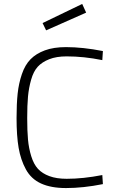

<svg xmlns="http://www.w3.org/2000/svg" viewBox="-20 -945 585 974"><path d="M499 -57 502 -11Q402 9 315 9Q239 9 188.5 -14Q138 -37 111.5 -85.5Q85 -134 74.5 -195Q64 -256 64 -346Q64 -418 69.5 -470Q75 -522 91 -569Q107 -616 135 -644.5Q163 -673 207.5 -689.5Q252 -706 315 -706Q400 -706 502 -686L499 -640Q406 -659 318 -659Q266 -659 229.5 -644.5Q193 -630 171.5 -606.5Q150 -583 138 -541Q126 -499 122 -455Q118 -411 118 -346Q118 -281 122 -237Q126 -193 138.5 -152.5Q151 -112 172.5 -88.5Q194 -65 230.5 -51.5Q267 -38 318 -38Q402 -38 499 -57ZM196 -828 397 -925 417 -881 214 -791Z"/></svg>

Font: TitilliumText
Style: Light
Weight: 300
Designer: Accademia di Belle Arti di Urbino and others
Foundry: Accademia di Belle Arti di Urbino and others.
Version: Version 60.001